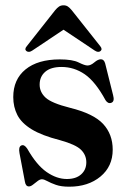

<svg xmlns="http://www.w3.org/2000/svg" viewBox="-20 -693 484 724"><path d="M232 -18Q266.5 -18 286 -35.5Q305.5 -53 305.5 -81Q305.5 -108.5 285.5 -128.2Q265.5 -148 206 -164.5Q137.5 -182 99.2 -205.5Q61 -229 45.5 -259.2Q30 -289.5 30 -327Q30 -393.5 76.2 -431.2Q122.5 -469 205.5 -469Q253.5 -469 276.5 -457.5Q299.5 -446 310 -446Q322 -446 335.8 -457.8Q349.5 -469.5 360.5 -469.5Q372 -469.5 376.5 -454L406.5 -334Q413 -310.5 400 -305.5Q387.5 -300.5 378 -315Q340 -385 299.8 -412.8Q259.5 -440.5 212 -440.5Q171.5 -440.5 150.5 -422.2Q129.5 -404 129.5 -374Q129.5 -345.5 152 -324.8Q174.5 -304 244 -286.5Q333 -264.5 369 -225.5Q405 -186.5 405 -128.5Q405 -65.5 358.8 -27.2Q312.5 11 241 11Q210.5 11 190.8 4Q171 -3 158.5 -10Q146 -17 138 -17Q130.5 -17 121.8 -10.2Q113 -3.5 104.5 3.2Q96 10 89 10Q77 10 74 -7.5L53.5 -115.5Q49 -139.5 60.5 -144.5Q71.5 -149.5 83 -132Q118 -70.5 156 -44.2Q194 -18 232 -18ZM359 -500.5Q350.5 -493.5 337 -502.5L219.5 -581L102 -502.5Q89 -493.5 79.5 -500.5Q71 -507.5 81.5 -519.5L188 -654.5Q195.5 -663.5 202.5 -668.2Q209.5 -673 219.5 -673Q229.5 -673 236.2 -668.2Q243 -663.5 250.5 -654.5L357.5 -519.5Q367.5 -507.5 359 -500.5Z"/></svg>

Font: Fraunces 72pt S000 SemiBold
Style: Regular
Weight: 600
Version: Version 1.000; ttfautohint (v1.8.3)